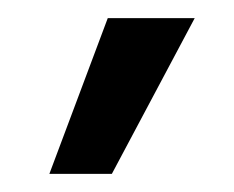

<svg xmlns="http://www.w3.org/2000/svg" viewBox="-20 -800 258 212"><path d="M34.5 -608 99 -780H195L103.5 -608Z"/></svg>

Font: Mohave Medium
Style: Regular
Weight: 500
Designer: Gumpita Rahayu
Foundry: Tokotype
Version: Version 2.003